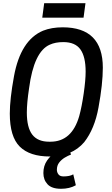

<svg xmlns="http://www.w3.org/2000/svg" viewBox="-20 -962 697 1195"><path d="M512 -852ZM500 -852H243L255 -942H512ZM290 12Q165 12 103 -49.5Q41 -111 41 -255Q41 -345 67 -487Q108 -712 248 -771Q301 -792 370 -792Q620 -792 620 -541Q620 -440 593 -293Q569 -160 504 -77Q428 12 290 12ZM294 -80Q427 -80 473 -239Q489 -297 501 -380.5Q513 -464 513 -516Q513 -609 480.5 -654.5Q448 -700 374 -700Q325 -700 290 -684Q191 -641 161 -413Q147 -321 147 -262Q147 -168 181 -124Q215 -80 286 -80ZM406 0ZM360 213Q302 213 276 185Q250 157 250 115Q250 70 273 37Q296 4 331 -17.5Q366 -39 404 -51L422 0Q403 7 383 19Q363 31 348.5 49.5Q334 68 334 95Q334 110 343.5 123Q353 136 375 136Q415 136 436 123L452 191Q413 213 360 213Z"/></svg>

Font: Tanohe Sans Medium
Style: Italic
Weight: 500
Designer: Village Type and Design LLC & Cristiano Sobral
Foundry: Cooper Hewitt Smithsonian Design Museum
Version: Version 1.00;September 29, 2021;FontCreator 13.0.0.2655 64-b